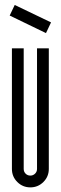

<svg xmlns="http://www.w3.org/2000/svg" viewBox="-20 -771 251 793"><path d="M190.8 -678.5 169.9 -634.3 20 -706.8 40.8 -750.5ZM181.6 -73.3Q181.6 -41.6 159.3 -19.4Q137 2.9 105.4 2.9Q73.7 2.9 51.4 -19.4Q29.2 -41.6 29.2 -73.3V-571.4H77.9V-73.3Q77.9 -61.6 85.8 -53.7Q93.7 -45.8 105.4 -45.8Q116.6 -45.8 124.7 -53.7Q132.9 -61.6 132.9 -73.3V-571.4H181.6Z"/></svg>

Font: Marapfhont
Style: Book
Weight: 400
Version: Version 0.15